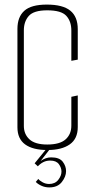

<svg xmlns="http://www.w3.org/2000/svg" viewBox="-20 -648 410 837"><path d="M187 6Q123 6 89.5 -18.5Q56 -43 56 -93V-522Q56 -574 86 -601Q116 -628 184 -628Q254 -628 286.5 -601.5Q319 -575 319 -521V-388L291 -383V-515Q291 -555 269 -579Q247 -603 186 -603Q127 -603 105.5 -578.5Q84 -554 84 -516V-99Q84 -63 108.5 -40.5Q133 -18 186 -18Q241 -18 266 -40.5Q291 -63 291 -100V-226L319 -232V-94Q319 -43 284 -18.5Q249 6 187 6ZM195 169Q176 169 160 161.5Q144 154 136 145L147 132Q152 139 165.5 146.5Q179 154 194 154Q220 154 234 136Q248 118 248 100Q248 83 236.5 67.5Q225 52 199 52Q182 52 168.5 59Q155 66 145 77L131 64L183 0H199L157 54Q179 38 203 38Q239 38 253.5 57Q268 76 268 98Q268 122 249.5 145.5Q231 169 195 169Z"/></svg>

Font: Smooch Sans ExtraLight
Style: Regular
Weight: 200
Designer: Robert E. Leuschke
Foundry: Robert E. Leuschke
Version: Version 1.010; ttfautohint (v1.8.3)